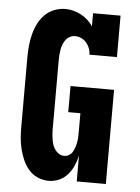

<svg xmlns="http://www.w3.org/2000/svg" viewBox="-53 -785 607 835"><g transform="rotate(5 250.0 -367.5)"><path d="M191 8Q166 8 143 -2Q120 -12 104 -30.5Q88 -49 78 -71.5Q68 -94 62 -118Q56 -142 54 -166Q52 -190 52 -215V-520Q52 -545 54.5 -570Q57 -595 63 -619Q69 -643 80 -665.5Q91 -688 108.5 -706Q126 -724 150 -733.5Q174 -743 199 -743Q216 -743 233.5 -738.5Q251 -734 267 -725.5Q283 -717 296.5 -705Q310 -693 320 -678V-735H440V-554H320Q320 -568 315 -581.5Q310 -595 300.5 -606Q291 -617 278 -623Q265 -629 250 -629Q239 -629 228.5 -623.5Q218 -618 211 -609Q204 -600 199.5 -589Q195 -578 193 -566.5Q191 -555 190 -543.5Q189 -532 189 -520V-215Q189 -203 190 -192Q191 -181 193 -169.5Q195 -158 199 -147Q203 -136 210 -127Q217 -118 227 -112Q237 -106 249 -106Q260 -106 270 -112Q280 -118 285.5 -128Q291 -138 294.5 -148.5Q298 -159 300 -170Q302 -181 302.5 -192.5Q303 -204 303 -215V-297H250V-411H440V0H313V-113Q308 -90 298.5 -68.5Q289 -47 273.5 -29Q258 -11 236 -1.5Q214 8 191 8Z"/></g></svg>

Font: Iosevka Curly Slab Heavy
Style: Regular
Weight: 900
Monospace: yes
Designer: Belleve Invis
Foundry: Belleve Invis
Version: Version 22.1.2; ttfautohint (v1.8.4)